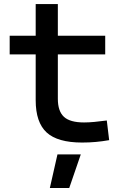

<svg xmlns="http://www.w3.org/2000/svg" viewBox="-20 -694 626 948"><path d="M385.3 9.8Q264.2 9.8 210.2 -40Q156.2 -89.8 156.2 -199.2V-425.3H27.8V-517.6H156.2V-673.8H265.6V-517.6H499.5V-425.3H265.6V-206.1Q265.6 -145 295.7 -117.2Q325.7 -89.4 395 -89.4Q418.5 -89.4 445.6 -92Q472.7 -94.7 507.3 -99.1L519 -2Q485.4 3.9 453.4 6.8Q421.4 9.8 385.3 9.8ZM226.1 234.4 263.7 68.4H378.9L321.8 234.4Z"/></svg>

Font: Caskaydia Cove Medium
Style: Regular
Weight: 500
Monospace: yes
Designer: Aaron Bell
Foundry: Saja Typeworks
Version: Version 4.300; ttfautohint (v1.8.3)